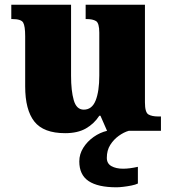

<svg xmlns="http://www.w3.org/2000/svg" viewBox="-20 -556 731 816"><path d="M257 10Q165 10 126 -39.5Q87 -89 87 -189V-402Q87 -445 78.5 -460Q70 -475 32 -475H28V-536H282V-234Q282 -170 293.5 -130Q305 -90 336 -90Q371 -90 386.5 -129Q402 -168 402 -235V-417Q402 -458 388 -466.5Q374 -475 348 -475H344V-536H596V-121Q596 -78 611 -69.5Q626 -61 652 -61H664V0H435L407 -64H402Q380 -30 345 -10Q310 10 257 10ZM475 240Q396 240 356.5 213.5Q317 187 317 130Q317 99 334 72Q351 45 378 26Q405 7 435 0H527Q506 6 484.5 21.5Q463 37 448.5 60Q434 83 434 115Q434 139 453.5 150Q473 161 503 161Q517 161 532.5 159Q548 157 566 153V224Q556 229 538.5 232.5Q521 236 503.5 238Q486 240 475 240Z"/></svg>

Font: Noto Serif Sinhala Black
Style: Regular
Weight: 900
Designer: Jelle Bosma - Monotype Design Team
Foundry: Monotype Imaging Inc.
Version: Version 2.007; ttfautohint (v1.8.4.7-5d5b)